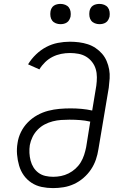

<svg xmlns="http://www.w3.org/2000/svg" viewBox="-20 -957 640 985"><path d="M252 8Q222 8 193.5 2Q165 -4 141.5 -19.5Q118 -35 102 -57.5Q86 -80 78 -107.5Q70 -135 67.5 -164.5Q65 -194 70 -223Q74 -252 87.5 -279.5Q101 -307 122.5 -329Q144 -351 171 -366Q198 -381 227 -388.5Q256 -396 285 -398.5Q314 -401 342 -401Q370 -401 398 -398.5Q426 -396 453 -390L474 -517Q477 -539 477 -561Q477 -583 471 -603Q465 -623 452 -639.5Q439 -656 421.5 -666.5Q404 -677 382.5 -681Q361 -685 339 -685Q316 -685 293.5 -680.5Q271 -676 250 -665.5Q229 -655 211.5 -638Q194 -621 182 -601L124 -627Q141 -655 165 -678Q189 -701 217.5 -716Q246 -731 277 -737Q308 -743 339 -743Q362 -743 385.5 -740Q409 -737 430.5 -730Q452 -723 470.5 -710.5Q489 -698 503.5 -681.5Q518 -665 527 -644Q536 -623 540 -600.5Q544 -578 542.5 -554.5Q541 -531 538 -507L485 -192Q481 -165 472 -138.5Q463 -112 447 -88Q431 -64 408.5 -44.5Q386 -25 360 -13Q334 -1 306.5 3.5Q279 8 252 8ZM253 -50Q273 -50 293 -54Q313 -58 332 -67.5Q351 -77 367 -91.5Q383 -106 394 -124Q405 -142 411.5 -162Q418 -182 422 -202L443 -333Q417 -339 390.5 -341Q364 -343 336 -343Q315 -343 293.5 -341.5Q272 -340 250.5 -334.5Q229 -329 209 -318.5Q189 -308 173 -291.5Q157 -275 147 -254.5Q137 -234 133 -213Q130 -193 131 -172.5Q132 -152 137 -133Q142 -114 152 -98Q162 -82 177.5 -70.5Q193 -59 212.5 -54.5Q232 -50 253 -50Q253 -50 253 -50Q253 -50 253 -50ZM490 -833Q478 -833 466.5 -837.5Q455 -842 448 -851Q441 -860 439 -872.5Q437 -885 439 -898Q440 -906 444.5 -914.5Q449 -923 456.5 -928Q464 -933 473 -935Q482 -937 490 -937Q503 -937 514.5 -932.5Q526 -928 533 -919Q540 -910 542 -897.5Q544 -885 542 -872Q540 -864 535.5 -855.5Q531 -847 523.5 -842Q516 -837 507.5 -835Q499 -833 490 -833ZM290 -833Q278 -833 266.5 -837.5Q255 -842 248 -851Q241 -860 239 -872.5Q237 -885 239 -898Q240 -906 244.5 -914.5Q249 -923 256.5 -928Q264 -933 273 -935Q282 -937 290 -937Q303 -937 314.5 -932.5Q326 -928 333 -919Q340 -910 342 -897.5Q344 -885 342 -872Q340 -864 335.5 -855.5Q331 -847 323.5 -842Q316 -837 307.5 -835Q299 -833 290 -833Z"/></svg>

Font: Iosevka Slab Light Extended
Style: Italic
Weight: 300
Width: 7
Italic angle: -9°
Monospace: yes
Designer: Belleve Invis
Foundry: Belleve Invis
Version: Version 11.1.0; ttfautohint (v1.8.3)